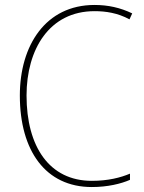

<svg xmlns="http://www.w3.org/2000/svg" viewBox="-20 -744 581 774"><path d="M361 -699C406 -699 454 -692 502 -666L513 -690C465 -713 416 -724 361 -724C164 -724 60 -561 60 -359C60 -136 164 10 350 10C414 10 467 -3 504 -19V-44C466 -28 416 -15 350 -15C179 -15 87 -153 87 -359C87 -545 179 -699 361 -699Z"/></svg>

Font: Noto Sans Georgian SemiCondensed Thin
Style: Regular
Weight: 100
Width: 4
Designer: Monotype Design Team, Akaki Razmadze
Foundry: Google LLC
Version: Version 2.005